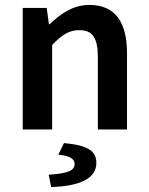

<svg xmlns="http://www.w3.org/2000/svg" viewBox="-20 -524 601 777"><path d="M72 0H191V-342C230 -382 258 -402 301 -402C353 -402 376 -373 376 -293V0H494V-308C494 -432 448 -504 342 -504C275 -504 225 -468 181 -426H178L169 -492H72ZM187 233C303 229 370 199 370 135C370 88 337 64 239 55L216 102C261 106 282 118 282 140C282 165 258 178 177 183Z"/></svg>

Font: Source Sans Pro Semibold
Style: Regular
Weight: 600
Designer: Paul D. Hunt
Foundry: Adobe Systems Incorporated
Version: Version 3.006;hotconv 1.0.111;makeotfexe 2.5.65597